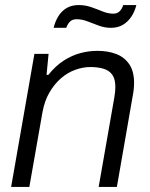

<svg xmlns="http://www.w3.org/2000/svg" viewBox="-20 -739 593 759"><path d="M24 0 116 -526H172L164 -443H171Q200 -479 232 -499.5Q264 -520 297.5 -529Q331 -538 365 -538Q407 -538 439.5 -525.5Q472 -513 491 -485Q510 -457 510 -412Q510 -399 508.5 -385Q507 -371 504 -356L442 0H370L432 -354Q434 -365 435 -376Q436 -387 436 -395Q436 -427 423.5 -444Q411 -461 388.5 -467.5Q366 -474 337 -474Q308 -474 277.5 -463Q247 -452 221 -429.5Q195 -407 175.5 -373.5Q156 -340 148 -296L96 0ZM192 -629Q198 -654 210.5 -674.5Q223 -695 243 -707Q263 -719 291 -719Q317 -719 340 -711Q363 -703 385 -694Q407 -685 428 -685Q444 -685 453.5 -695Q463 -705 467 -719H519Q513 -694 499.5 -673.5Q486 -653 466 -641Q446 -629 418 -629Q394 -629 371 -637.5Q348 -646 326 -654.5Q304 -663 283 -663Q266 -663 256.5 -653.5Q247 -644 242 -629Z"/></svg>

Font: Archivo SemiBold Light
Style: Italic
Weight: 300
Italic angle: -10°
Version: Version 2.001